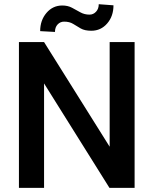

<svg xmlns="http://www.w3.org/2000/svg" viewBox="-20 -916 749 936"><path d="M636.2 -710.9V0H513.7L194.8 -509.3V0H72.3V-710.9H194.8L514.6 -200.7V-710.9ZM461.4 -895.5 533.2 -890.1Q533.2 -836.9 502.4 -801.5Q471.7 -766.1 425.3 -766.1Q393.1 -766.1 373.5 -777.3Q354 -788.6 336.4 -799.6Q318.8 -810.5 292.5 -810.5Q273.9 -810.5 261 -796.9Q248 -783.2 248 -760.3L175.8 -764.2Q175.8 -816.9 206.5 -853Q237.3 -889.2 283.7 -889.2Q310.5 -889.2 331.1 -878.2Q351.6 -867.2 371.6 -856Q391.6 -844.7 416.5 -844.7Q435.1 -844.7 448.2 -858.9Q461.4 -873 461.4 -895.5Z"/></svg>

Font: Vazirmatn FD Medium
Style: Regular
Weight: 500
Designer: Saber Rastikerdar
Foundry: Saber Rastikerdar
Version: Version 33.003